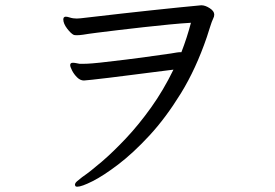

<svg xmlns="http://www.w3.org/2000/svg" viewBox="-20 -695 1040 725"><path d="M665 -498Q686 -552 701 -609Q666 -607 619.5 -602.5Q573 -598 523.5 -592.5Q474 -587 428 -581.5Q382 -576 346.5 -571.5Q311 -567 294 -564Q287 -563 281 -562.5Q275 -562 271 -562Q263 -562 259 -563Q248 -568 233.5 -587Q219 -606 219 -622Q219 -625 221 -629Q224 -632 228 -632Q234 -632 241.5 -629.5Q249 -627 256 -626Q259 -626 262.5 -625.5Q266 -625 270 -625Q274 -625 278 -625.5Q282 -626 285 -626Q304 -628 346 -633Q388 -638 441.5 -644Q495 -650 551 -656Q607 -662 656.5 -667Q706 -672 739 -675H741Q755 -675 772 -664Q789 -653 789 -640Q789 -632 785 -625Q780 -615 773 -592.5Q766 -570 761 -555Q720 -435 663 -342.5Q606 -250 544.5 -183.5Q483 -117 426.5 -74Q370 -31 329 -10.5Q288 10 272 10Q265 10 264 6Q264 5 263.5 4.5Q263 4 263 3Q263 -4 271.5 -11Q280 -18 290 -26Q322 -48 365 -85Q408 -122 456 -173Q504 -224 550.5 -289Q597 -354 635 -432Q605 -428 563 -423Q521 -418 476.5 -412Q432 -406 393 -401.5Q354 -397 328 -394Q302 -391 297 -391Q283 -391 271 -403Q259 -415 252 -429Q245 -443 245 -449Q245 -458 255 -458Q261 -458 268 -456.5Q275 -455 281 -454H292Q297 -454 310.5 -454.5Q324 -455 358 -458.5Q392 -462 456 -470Q520 -478 625 -493Q637 -495 646 -496.5Q655 -498 661 -498Z"/></svg>

Font: Moon Stars Kai HW
Style: Regular
Weight: 400
Designer: GuiWonder
Version: Version 1.101